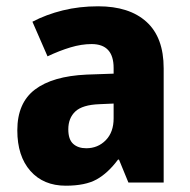

<svg xmlns="http://www.w3.org/2000/svg" viewBox="-20 -580 604 610"><path d="M292 -560Q391 -560 445.5 -510.5Q500 -461 500 -363V0H388L358 -73H355Q323 -30 287 -10Q251 10 189 10Q118 10 76.5 -37Q35 -84 35 -166Q35 -253 91 -295.5Q147 -338 255 -343L341 -346V-364Q341 -440 271 -440Q239 -440 204 -429.5Q169 -419 131 -401L83 -511Q127 -534 179.5 -547Q232 -560 292 -560ZM296 -249Q242 -247 219.5 -226Q197 -205 197 -169Q197 -137 212.5 -123Q228 -109 254 -109Q291 -109 316 -134.5Q341 -160 341 -204V-251Z"/></svg>

Font: Noto Sans Kannada SemiCondensed ExtraBold
Style: Regular
Weight: 800
Width: 4
Designer: Jelle Bosma - Monotype Design Team
Foundry: Monotype Imaging Inc.
Version: Version 2.005; ttfautohint (v1.8.4.7-5d5b)